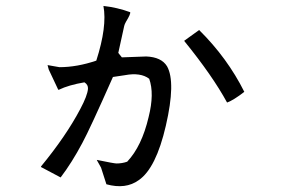

<svg xmlns="http://www.w3.org/2000/svg" viewBox="-20 -644 960 646"><path d="M802 -335Q766 -307 744 -299Q695 -389 600 -506V-507L650 -543Q745 -449 802 -335ZM338 -24 320 -80 306 -105V-106Q364 -94 372 -94Q391 -94 408 -100Q457 -152 480 -250Q500 -329 482 -379Q453 -401 400 -391Q369 -386 360 -385Q282 -209 257 -163Q222 -97 184 -47L118 -82V-84Q202 -186 250 -277Q274 -322 276 -345Q277 -359 264 -367Q211 -358 178 -342H176L144 -410Q142 -418 140 -425L180 -418Q239 -418 304 -440Q341 -555 328 -624Q374 -619 418 -603Q420 -597 404 -571Q399 -562 398 -557L378 -466L390 -451L472 -454Q523 -452 542 -421Q572 -368 538 -221Q505 -78 447 -38Q403 -6 338 -24Z"/></svg>

Font: cwTeXYen
Style: Medium
Weight: 500
Version: Version 1.17